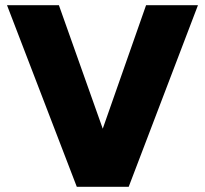

<svg xmlns="http://www.w3.org/2000/svg" viewBox="-20 -720 790 740"><path d="M7 -700H207L376 -224L543 -700H743L476 0H276Z"/></svg>

Font: Oak Sans Black
Style: Regular
Weight: 900
Designer: Erik Kennedy, Walven
Foundry: Erik Kennedy, Walven
Version: Version 1.000